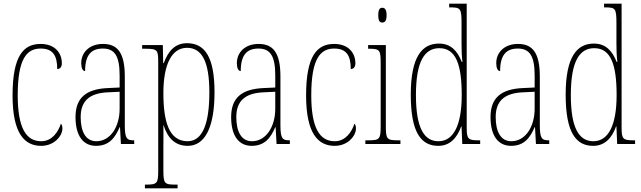

<svg xmlns="http://www.w3.org/2000/svg" viewBox="-20 -780 3474 1040"><path d="M203 10C276 10 318 -46 318 -83C318 -98 315 -105 310 -110C295 -65 262 -15 203 -15C122 -15 76 -86 76 -264C76 -462 125 -517 200 -517C266 -517 290 -480 290 -406C302 -406 315 -414 315 -437C315 -495 276 -542 200 -542C108 -542 48 -479 48 -263C48 -55 114 10 203 10Z M500 10C571 10 603 -33 628 -91H630L635 0H707V-20H705C667 -20 656 -29 656 -103V-366C656 -495 616 -542 538 -542C464 -542 420 -496 420 -438C420 -411 428 -395 441 -395C441 -482 474 -517 537 -517C601 -517 628 -477 628 -371V-306L565 -303C446 -298 389 -250 389 -146C389 -41 433 10 500 10ZM502 -15C443 -15 417 -69 417 -146C417 -228 459 -276 566 -280L628 -283V-191C628 -92 577 -15 502 -15Z M765 240H942V220H931C871 220 865 214 865 144V14C865 -34 866 -77 865 -102H866C887 -35 926 10 997 10C1085 10 1142 -80 1142 -280C1142 -469 1091 -546 993 -546C925 -546 890 -500 867 -438H864L862 -536H750V-516H765C834 -516 837 -510 837 -441V144C837 214 831 220 770 220H765ZM996 -15C896 -15 865 -120 865 -276C865 -431 910 -521 993 -521C1075 -521 1114 -444 1114 -280C1114 -119 1081 -15 996 -15Z M1343 10C1414 10 1446 -33 1471 -91H1473L1478 0H1550V-20H1548C1510 -20 1499 -29 1499 -103V-366C1499 -495 1459 -542 1381 -542C1307 -542 1263 -496 1263 -438C1263 -411 1271 -395 1284 -395C1284 -482 1317 -517 1380 -517C1444 -517 1471 -477 1471 -371V-306L1408 -303C1289 -298 1232 -250 1232 -146C1232 -41 1276 10 1343 10ZM1345 -15C1286 -15 1260 -69 1260 -146C1260 -228 1302 -276 1409 -280L1471 -283V-191C1471 -92 1420 -15 1345 -15Z M1793 10C1866 10 1908 -46 1908 -83C1908 -98 1905 -105 1900 -110C1885 -65 1852 -15 1793 -15C1712 -15 1666 -86 1666 -264C1666 -462 1715 -517 1790 -517C1856 -517 1880 -480 1880 -406C1892 -406 1905 -414 1905 -437C1905 -495 1866 -542 1790 -542C1698 -542 1638 -479 1638 -263C1638 -55 1704 10 1793 10Z M2051 -658C2064 -658 2074 -666 2074 -698C2074 -729 2064 -738 2051 -738C2037 -738 2029 -729 2029 -698C2029 -666 2037 -658 2051 -658ZM1959 0H2149V-20H2136C2076 -20 2070 -26 2070 -96V-536H1974V-516H1980C2038 -516 2042 -508 2042 -437V-96C2042 -26 2036 -20 1975 -20H1959Z M2354 10C2416 10 2455 -31 2478 -95H2480L2484 0H2581V-20H2571C2517 -20 2508 -27 2508 -86V-760H2413V-740H2418C2474 -740 2480 -735 2480 -656V-544C2480 -509 2481 -476 2485 -445H2481C2458 -504 2422 -544 2358 -544C2268 -544 2205 -476 2205 -267C2205 -60 2262 10 2354 10ZM2355 -15C2277 -15 2233 -87 2233 -265C2233 -452 2282 -519 2360 -519C2450 -519 2481 -429 2481 -265C2481 -103 2437 -15 2355 -15Z M2748 10C2819 10 2851 -33 2876 -91H2878L2883 0H2955V-20H2953C2915 -20 2904 -29 2904 -103V-366C2904 -495 2864 -542 2786 -542C2712 -542 2668 -496 2668 -438C2668 -411 2676 -395 2689 -395C2689 -482 2722 -517 2785 -517C2849 -517 2876 -477 2876 -371V-306L2813 -303C2694 -298 2637 -250 2637 -146C2637 -41 2681 10 2748 10ZM2750 -15C2691 -15 2665 -69 2665 -146C2665 -228 2707 -276 2814 -280L2876 -283V-191C2876 -92 2825 -15 2750 -15Z M3193 10C3255 10 3294 -31 3317 -95H3319L3323 0H3420V-20H3410C3356 -20 3347 -27 3347 -86V-760H3252V-740H3257C3313 -740 3319 -735 3319 -656V-544C3319 -509 3320 -476 3324 -445H3320C3297 -504 3261 -544 3197 -544C3107 -544 3044 -476 3044 -267C3044 -60 3101 10 3193 10ZM3194 -15C3116 -15 3072 -87 3072 -265C3072 -452 3121 -519 3199 -519C3289 -519 3320 -429 3320 -265C3320 -103 3276 -15 3194 -15Z"/></svg>

Font: Noto Serif Sinhala ExtraCondensed Thin
Style: Regular
Weight: 100
Width: 2
Designer: Jelle Bosma - Monotype Design Team
Foundry: Monotype Imaging Inc.
Version: Version 2.007